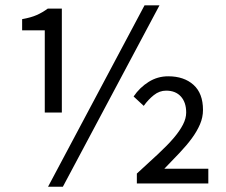

<svg xmlns="http://www.w3.org/2000/svg" viewBox="-20 -688 848 720"><path d="M147.9 -574.2H63V-616.2Q96.2 -622.1 117.7 -631.6Q139.2 -641.1 159.2 -655.8H211.9V-266.1H147.9ZM160.2 12.2 522 -668H578.1L215.8 12.2ZM493.2 -37.1Q538.1 -78.1 573 -110.6Q607.9 -143.1 630.9 -169.9Q653.8 -196.8 666 -220.5Q678.2 -244.1 678.2 -266.1Q678.2 -304.2 658.2 -326.2Q638.2 -348.1 603 -348.1Q578.1 -348.1 557.1 -331.5Q536.1 -314.9 519 -291L481 -326.2Q503.9 -359.9 537.4 -380.9Q570.8 -401.9 610.8 -401.9Q669.9 -401.9 705.6 -369.9Q741.2 -337.9 741.2 -275.9Q741.2 -248 730 -221.9Q718.8 -195.8 699.5 -169.4Q680.2 -143.1 653.6 -115Q627 -86.9 596.2 -55.2H761.2V0H493.2Z"/></svg>

Font: 003 KoZ KJR
Style: Regular
Weight: 400
Designer: Ko Z, Min Khaing
Foundry: Your Own Font Foundry
Version: Version 2.50;March 29, 2020;